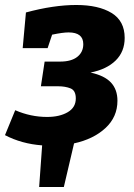

<svg xmlns="http://www.w3.org/2000/svg" viewBox="-34 -571 536 770"><path d="M437 -167Q437 -102 389 -57.5Q341 -13 263 4L222 179H123L135 12Q53 6 -14 -29L27 -129Q89 -102 155 -102Q205 -102 237.5 -121Q270 -140 270 -176Q270 -208 249 -216.5Q228 -225 199 -225H130L145 -324H207Q252 -324 276 -343Q300 -362 300 -394Q300 -441 241 -441Q218 -441 175 -432L157 -378H57L70 -521Q181 -551 272 -551Q361 -551 413.5 -519Q466 -487 466 -419Q466 -364 430 -328.5Q394 -293 329 -280Q385 -268 411 -240Q437 -212 437 -167Z"/></svg>

Font: Bitter Pro ExtraBold
Style: Italic
Weight: 800
Italic angle: -9°
Designer: Sol Matas, and Bitter project Authors
Foundry: Sol Matas
Version: Version 1.010